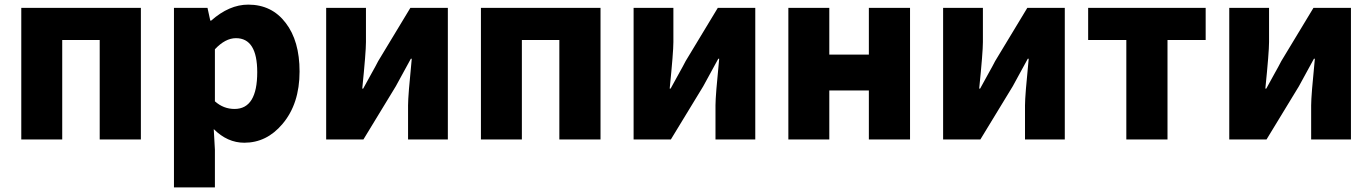

<svg xmlns="http://www.w3.org/2000/svg" viewBox="-20 -603 5931 830"><path d="M72 -569H589V0H411V-430H249V0H72Z M732 -569H877L889 -514H893Q971 -583 1053 -583Q1155 -583 1215 -504Q1275 -426 1275 -294Q1275 -154 1201 -67Q1133 14 1036 14Q963 14 904 -45L909 44V207H732ZM1092 -291Q1092 -438 1000 -438Q954 -438 909 -390V-165Q946 -132 994 -132Q1092 -132 1092 -291Z M1390 -569H1562V-421Q1562 -378 1546 -220H1550L1583 -280Q1606 -321 1615 -339L1754 -569H1916V0H1744V-148Q1744 -189 1760 -349H1756L1691 -230L1551 0H1390Z M2059 -569H2576V0H2398V-430H2236V0H2059Z M2719 -569H2891V-421Q2891 -378 2875 -220H2879L2912 -280Q2935 -321 2944 -339L3083 -569H3245V0H3073V-148Q3073 -189 3089 -349H3085L3020 -230L2880 0H2719Z M3388 -569H3565V-367H3736V-569H3914V0H3736V-212H3565V0H3388Z M4057 -569H4229V-421Q4229 -378 4213 -220H4217L4250 -280Q4273 -321 4282 -339L4421 -569H4583V0H4411V-148Q4411 -189 4427 -349H4423L4358 -230L4218 0H4057Z M4849 -430H4684V-569H5192V-430H5027V0H4849Z M5294 -569H5466V-421Q5466 -378 5450 -220H5454L5487 -280Q5510 -321 5519 -339L5658 -569H5820V0H5648V-148Q5648 -189 5664 -349H5660L5595 -230L5455 0H5294Z"/></svg>

Font: KaiGen Gothic KR Heavy
Style: Heavy
Weight: 900
Designer: Ryoko NISHIZUKA  (kana & ideographs); Paul D. Hunt (Latin, Greek & Cyrillic); Wenlong ZHANG  (bopomofo); Sandoll Communi
Foundry: Adobe Systems Incorporated
Version: Version 1.002 March 28, 2018